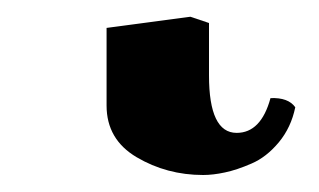

<svg xmlns="http://www.w3.org/2000/svg" viewBox="-20 49 377 227"><path d="M106 82 205.1 68.8 227.1 76.2V138.2Q227.1 206.1 259.8 206.1Q288.6 206.1 299.8 165Q320.8 164.1 329.1 175.8Q324.2 199.7 309.6 217.3Q294.9 234.9 277.3 242.4Q259.8 250 245.8 252.9Q231.9 255.9 220.2 255.9Q177.2 255.9 141.6 234.9Q106 213.9 106 173.8Z"/></svg>

Font: Linux Libertine
Style: Bold
Weight: 700
Designer: Philipp H. Poll
Foundry: Philipp H. Poll
Version: Version 5.0.3